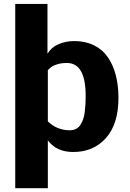

<svg xmlns="http://www.w3.org/2000/svg" viewBox="-20 -791 681 1009"><path d="M364.7 7.8Q276.4 7.8 231.4 -53.7V198.2H60.1V-770.5H229.5V-508.3Q248.5 -541.5 286.6 -558.3Q324.7 -575.2 370.6 -575.2Q428.7 -575.2 473.6 -553Q518.6 -530.8 546.4 -490.7Q574.2 -450.7 588.4 -396.5Q602.5 -342.3 602.5 -275.9Q602.5 -139.6 537.1 -65.9Q471.7 7.8 364.7 7.8ZM430.2 -287.6Q430.2 -460 331.5 -460Q303.2 -460 282.2 -453.6Q261.2 -447.3 252 -440.7Q242.7 -434.1 231.4 -422.4V-153.3Q279.3 -106.4 346.7 -106.4Q365.2 -106.4 379.6 -113.8Q394 -121.1 402.8 -135.3Q411.6 -149.4 417.2 -165.3Q422.9 -181.2 425.5 -203.9Q428.2 -226.6 429.2 -244.9Q430.2 -263.2 430.2 -287.6Z"/></svg>

Font: Nobile-bold
Style: Bold
Weight: 700
Version: Version 1.000;PS 001.000;hotconv 1.0.38